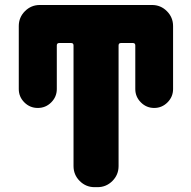

<svg xmlns="http://www.w3.org/2000/svg" viewBox="-20 -775 769 774"><path d="M276.4 -591.8Q276.4 -601.6 266.6 -601.6H218.8Q209 -601.6 209 -591.8V-416Q209 -384.8 186.5 -362.3Q164.1 -339.8 132.3 -339.8Q100.6 -339.8 78.1 -362.3Q55.7 -384.8 55.7 -416V-669.9Q55.7 -705.1 80.6 -730Q105.5 -754.9 140.6 -754.9H592.8Q627.9 -754.9 652.8 -730Q677.7 -705.1 677.7 -669.9V-416Q677.7 -384.8 655.3 -362.3Q632.8 -339.8 601.6 -339.8Q570.3 -339.8 547.9 -362.3Q525.4 -384.8 525.4 -416V-591.8Q525.4 -601.6 515.6 -601.6H467.8Q458 -601.6 458 -591.8V-105.5Q458 -70.3 433.1 -45.4Q408.2 -20.5 373 -20.5H361.3Q326.2 -20.5 301.3 -45.4Q276.4 -70.3 276.4 -105.5Z"/></svg>

Font: Gen Jyuu GothicX Heavy
Style: Bold
Weight: 900
Designer: [Source Han Sans]
Ryoko NISHIZUKA  (kana & ideographs); Paul D. Hunt (Latin, Greek & Cyrillic); Wenlong ZHANG  (bopomofo
Version: Version 1.002.20150607